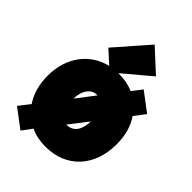

<svg xmlns="http://www.w3.org/2000/svg" viewBox="-266 -950 1138 1138"><g transform="rotate(45 303.5 -380.5)"><path d="M131 81 178 18C216 36 257 44 304 44C479 44 592 -80 592 -264C592 -338 575 -400 540 -450L593 -519L475 -608C464 -594 444 -567 427 -546C388 -564 344 -570 301 -570L472 -714L333 -842L152 -635L232 -562C104 -532 15 -420 15 -264C15 -190 33 -127 67 -77L13 -8ZM298 -136 370 -229C376 -237 382 -244 388 -252C386 -191 365 -136 298 -136ZM219 -275C221 -332 242 -371 276 -385C286 -388 296 -390 307 -390L237 -298C231 -290 225 -283 219 -275Z"/></g></svg>

Font: Repo ExtraBlack
Style: Regular
Weight: 400
Designer: Stefan Peev
Foundry: Context Ltd
Version: Version 001.502